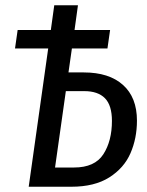

<svg xmlns="http://www.w3.org/2000/svg" viewBox="-20 -709 560 729"><path d="M500 -251Q500 -184 475.5 -127.5Q451 -71 395 -35.5Q339 0 251 0H89L163 -525H37L47 -595H173L186 -689H276L263 -595H398L388 -525H253L240 -434H298Q394 -434 447 -386.5Q500 -339 500 -251ZM405 -250Q405 -309 378.5 -336Q352 -363 300 -363H230L189 -73H261Q340 -73 372.5 -123.5Q405 -174 405 -250Z"/></svg>

Font: Fira Sans Compressed
Style: Italic
Weight: 400
Width: 1
Italic angle: -8°
Designer: bBox Type GmbH & Carrois Corporate GbR & Edenspiekermann AG
Foundry: bBox Type GmbH & Carrois Corporate GbR & Edenspiekermann AG
Version: Version 4.301